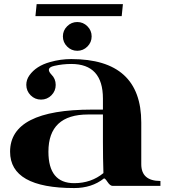

<svg xmlns="http://www.w3.org/2000/svg" viewBox="-20 -909 834 939"><path d="M575.2 -830.1H153.3L159.2 -888.7H581.1ZM308.3 -681.4Q287.6 -702.1 287.6 -731Q287.6 -759.8 308.3 -780.5Q329.1 -801.3 357.9 -801.3Q386.7 -801.3 407.5 -780.5Q428.2 -759.8 428.2 -731Q428.2 -702.1 407.5 -681.4Q386.7 -660.6 357.9 -660.6Q329.1 -660.6 308.3 -681.4ZM108.6 -493.9Q108.6 -519 123.8 -540.5Q156.7 -586.7 224.6 -605.5Q275.6 -620.1 328.6 -620.1Q670.9 -620.1 670.9 -309.6V-106Q670.9 -23.9 764.6 -23.9V0H530.3Q518.6 0 505.6 -19.5Q492.7 -39.1 488 -36.1Q429 10.7 342.8 10.7Q29.3 10.7 29.3 -167Q29.3 -373 430.7 -373H483.4V-426.8Q483.4 -596.2 328.6 -596.2Q286.6 -596.2 245.6 -586.9Q219 -581.1 219 -567.1Q219 -557.6 231.4 -544.4Q252.4 -523.9 252.4 -493.7Q252.4 -463.9 231.4 -442.9Q210.4 -421.9 180.7 -421.9Q150.9 -421.9 129.9 -442.9Q108.9 -463.9 108.6 -493.9ZM483.4 -349.1H411.1Q216.8 -349.1 216.8 -167Q216.8 -13.2 342.8 -13.2Q426 -13.2 485.8 -62.5Q483.4 -135.3 483.4 -215.1Z"/></svg>

Font: itsadzoke
Style: Regular
Weight: 700
Width: 7
Version: Version 0.45